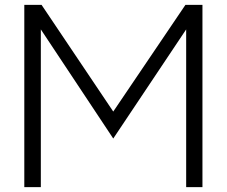

<svg xmlns="http://www.w3.org/2000/svg" viewBox="-20 -770 933 790"><path d="M743 -750H813V0H746V-649L446 -200L148 -649V0H80V-750H151L446 -311Z"/></svg>

Font: Orkney Light
Style: Regular
Weight: 300
Designer: Samuel Oakes and Alfredo Marco Pradil
Foundry: Alfredo Marco Pradil
Version: 1.0; ttfautohint (v1.5)